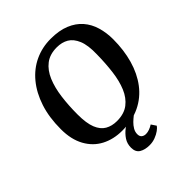

<svg xmlns="http://www.w3.org/2000/svg" viewBox="-231 -796 1114 1114"><g transform="rotate(-45 326.5 -238.5)"><path d="M292 11Q221 11 165.5 -18Q110 -47 78 -105Q46 -163 46 -247Q46 -344 71 -420Q96 -496 140.5 -550Q185 -604 245 -632Q305 -660 375 -660Q444 -660 492.5 -640Q541 -620 571.5 -585Q602 -550 616 -502.5Q630 -455 630 -402Q630 -313 608.5 -237.5Q587 -162 544.5 -106Q502 -50 439 -19.5Q376 11 292 11ZM310 -50Q369 -50 406 -78.5Q443 -107 463.5 -156Q484 -205 492 -269.5Q500 -334 501 -406Q503 -480 485.5 -522Q468 -564 437.5 -582Q407 -600 365 -600Q308 -600 271 -571.5Q234 -543 213 -493Q192 -443 183.5 -377.5Q175 -312 175 -239Q175 -167 191.5 -126Q208 -85 238.5 -67.5Q269 -50 310 -50ZM345 183Q307 183 282.5 168Q258 153 258 116Q258 84 274.5 59Q291 34 316 15Q341 -4 367 -16H420Q413 -13 400 -3Q387 7 373 20.5Q359 34 349 51Q339 68 339 87Q339 105 349.5 113.5Q360 122 376 122Q390 122 405 116.5Q420 111 434 102L454 132Q448 142 431.5 154Q415 166 392.5 174.5Q370 183 345 183Z"/></g></svg>

Font: Faustina SemiBold
Style: Italic
Weight: 600
Italic angle: -8°
Designer: Alfonso Garcia
Foundry: http://www.omnibus-type.com
Version: Version 1.200